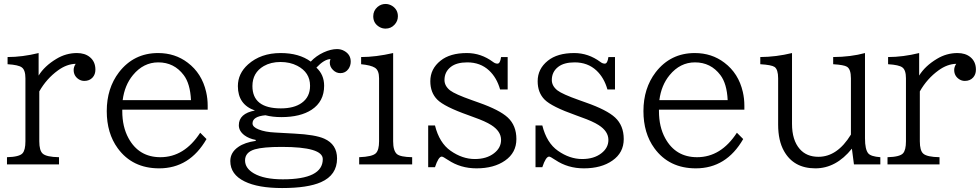

<svg xmlns="http://www.w3.org/2000/svg" viewBox="-20 -827 4930 966"><path d="M15.1 0V-36.1Q77.1 -37.6 93.3 -55.7Q107.9 -71.8 107.9 -116.2V-433.1Q107.9 -474.6 89.8 -487.8Q73.2 -500.5 18.1 -503.9V-540Q92.3 -540 174.3 -560.1V-446.8Q204.1 -495.1 263.7 -530.8Q312 -560.1 367.2 -560.1Q406.7 -560.1 431.6 -540Q460 -517.1 460 -476.6Q460 -452.6 445.8 -437Q430.2 -419.9 404.3 -419.9Q388.7 -419.9 376 -428.2Q350.6 -444.8 350.6 -475.1Q350.6 -490.7 360.8 -505.9Q315.9 -504.9 272 -473.1Q214.4 -431.6 177.7 -367.2V-116.2Q177.7 -69.3 194.8 -54.2Q213.4 -37.1 276.9 -36.1V0Z M595.2 -275.4V-267.6Q595.2 -189 626.5 -131.8Q678.7 -36.1 787.1 -36.1Q907.2 -36.1 987.3 -159.2L1019 -127.4Q934.1 20 780.8 20Q646 20 572.3 -81.1Q517.1 -156.7 517.1 -268.1Q517.1 -382.8 578.6 -463.4Q653.3 -560.1 775.4 -560.1Q860.8 -560.1 924.3 -511.7Q995.6 -458 1017.1 -364.7Q1024.9 -331.1 1024.9 -295.4V-275.4ZM940.9 -323.2Q937 -406.2 904.3 -449.2Q856 -513.2 776.4 -513.2Q701.7 -513.2 648.9 -449.2Q606.9 -398.4 597.2 -323.2Z M1266.6 -123Q1232.9 -129.4 1210.4 -146Q1181.6 -167.5 1181.6 -196.8Q1181.6 -255.9 1262.7 -271Q1176.8 -300.8 1176.8 -393.6Q1176.8 -457 1228 -502.9Q1292 -560.1 1392.1 -560.1Q1484.9 -560.1 1543.5 -517.1Q1570.3 -545.9 1608.4 -563.5Q1645 -580.1 1675.8 -580.1Q1696.3 -580.1 1712.9 -570.3Q1744.6 -552.2 1744.6 -517.1Q1744.6 -497.1 1733.4 -480.5Q1718.3 -459 1692.4 -459Q1671.4 -459 1655.3 -475.1Q1639.2 -491.2 1639.2 -511.7Q1639.2 -519.5 1642.6 -529.8Q1611.3 -528.8 1571.8 -486.8Q1610.8 -451.2 1610.8 -395.5Q1610.8 -316.4 1547.9 -274.9Q1491.2 -237.8 1395.5 -237.8Q1351.6 -237.8 1315.4 -247.1Q1250.5 -241.2 1250.5 -206.1Q1250.5 -188 1281.2 -175.8Q1313.5 -162.6 1364.7 -160.2L1461.9 -154.8Q1566.4 -149.4 1611.3 -129.4Q1675.8 -100.6 1675.8 -29.8Q1675.8 53.7 1595.2 89.4Q1528.3 119.1 1399.4 119.1Q1278.3 119.1 1210.9 85.9Q1138.7 50.8 1138.7 -16.6Q1138.7 -60.1 1179.2 -87.9Q1211.4 -110.4 1266.6 -118.2ZM1391.1 -515.1Q1342.8 -515.1 1307.1 -494.6Q1250 -461.4 1250 -394Q1250 -281.7 1393.1 -281.7Q1460 -281.7 1498.5 -309.6Q1540 -339.4 1540 -395.5Q1540 -462.9 1475.6 -496.1Q1439 -515.1 1391.1 -515.1ZM1397.5 -87.9Q1304.2 -87.9 1262.2 -75.7Q1212.9 -61 1212.9 -20Q1212.9 19.5 1257.3 45.4Q1308.6 75.2 1402.8 75.2Q1604 75.2 1604 -26.4Q1604 -87.9 1397.5 -87.9Z M1919.9 -807.1Q1937 -807.1 1953.1 -797.4Q1981.9 -778.8 1981.9 -745.1Q1981.9 -720.7 1964.8 -702.6Q1946.8 -683.1 1919.9 -683.1Q1904.3 -683.1 1890.6 -690.4Q1857.9 -708.5 1857.9 -745.1Q1857.9 -773.4 1879.4 -792Q1897 -807.1 1919.9 -807.1ZM1787.1 0V-36.1Q1854.5 -38.6 1871.6 -56.6Q1887.2 -72.8 1887.2 -116.2V-433.1Q1887.2 -473.1 1866.2 -486.3Q1846.2 -499 1796.9 -503.9V-540Q1870.1 -540 1958 -560.1V-116.2Q1958 -69.3 1976.6 -52.2Q1993.7 -37.1 2053.7 -36.1V0Z M2134.3 -195.8H2168.5Q2190.4 -107.9 2247.1 -68.4Q2306.2 -26.9 2369.1 -26.9Q2428.2 -26.9 2465.3 -55.7Q2501 -83 2501 -123Q2501 -166.5 2451.7 -197.8Q2421.9 -216.8 2365.2 -236.8L2337.4 -247.1Q2215.8 -290 2180.2 -325.7Q2145 -360.8 2145 -418.5Q2145 -480.5 2196.3 -521.5Q2244.1 -560.1 2329.1 -560.1Q2400.4 -560.1 2460.9 -515.1Q2471.7 -506.8 2482.9 -506.8Q2496.6 -506.8 2501 -540H2534.2V-377H2496.1Q2479.5 -436 2440.9 -472.2Q2397 -513.2 2331.1 -513.2Q2277.8 -513.2 2248.5 -490.7Q2216.3 -465.8 2216.3 -424.3Q2216.3 -394.5 2244.6 -372.1Q2269.5 -353 2354 -323.2L2388.2 -311Q2493.7 -273.9 2534.7 -235.8Q2578.1 -195.3 2578.1 -127.4Q2578.1 -58.6 2521 -19Q2465.3 20 2377.4 20Q2296.9 20 2234.4 -22L2231.9 -23.4Q2209 -39.1 2202.6 -39.1Q2186 -39.1 2168.5 14.2H2134.3Z M2674.3 -195.8H2708.5Q2730.5 -107.9 2787.1 -68.4Q2846.2 -26.9 2909.2 -26.9Q2968.3 -26.9 3005.4 -55.7Q3041 -83 3041 -123Q3041 -166.5 2991.7 -197.8Q2961.9 -216.8 2905.3 -236.8L2877.4 -247.1Q2755.9 -290 2720.2 -325.7Q2685.1 -360.8 2685.1 -418.5Q2685.1 -480.5 2736.3 -521.5Q2784.2 -560.1 2869.1 -560.1Q2940.4 -560.1 3001 -515.1Q3011.7 -506.8 3022.9 -506.8Q3036.6 -506.8 3041 -540H3074.2V-377H3036.1Q3019.5 -436 2981 -472.2Q2937 -513.2 2871.1 -513.2Q2817.9 -513.2 2788.6 -490.7Q2756.3 -465.8 2756.3 -424.3Q2756.3 -394.5 2784.7 -372.1Q2809.6 -353 2894 -323.2L2928.2 -311Q3033.7 -273.9 3074.7 -235.8Q3118.2 -195.3 3118.2 -127.4Q3118.2 -58.6 3061 -19Q3005.4 20 2917.5 20Q2836.9 20 2774.4 -22L2772 -23.4Q2749 -39.1 2742.7 -39.1Q2726.1 -39.1 2708.5 14.2H2674.3Z M3295.4 -275.4V-267.6Q3295.4 -189 3326.7 -131.8Q3378.9 -36.1 3487.3 -36.1Q3607.4 -36.1 3687.5 -159.2L3719.2 -127.4Q3634.3 20 3481 20Q3346.2 20 3272.5 -81.1Q3217.3 -156.7 3217.3 -268.1Q3217.3 -382.8 3278.8 -463.4Q3353.5 -560.1 3475.6 -560.1Q3561 -560.1 3624.5 -511.7Q3695.8 -458 3717.3 -364.7Q3725.1 -331.1 3725.1 -295.4V-275.4ZM3641.1 -323.2Q3637.2 -406.2 3604.5 -449.2Q3556.2 -513.2 3476.6 -513.2Q3401.9 -513.2 3349.1 -449.2Q3307.1 -398.4 3297.4 -323.2Z M4276.4 0 4266.1 -79.1Q4186.5 20 4082.5 20Q3973.1 20 3924.3 -67.4Q3895 -119.6 3895 -200.2V-433.1Q3895 -477.5 3877 -490.2Q3861.8 -500.5 3805.2 -503.9V-540Q3884.8 -540.5 3964.8 -560.1V-204.1Q3964.8 -121.6 4003.9 -77.1Q4038.1 -38.1 4097.7 -38.1Q4192.9 -38.1 4261.2 -149.9V-433.1Q4261.2 -479 4241.2 -491.2Q4226.6 -500.5 4171.9 -503.9V-540Q4260.3 -540.5 4332 -560.1V-130.9Q4332 -74.7 4348.6 -55.2Q4361.8 -39.6 4409.2 -36.1V0Z M4445.3 0V-36.1Q4507.3 -37.6 4523.4 -55.7Q4538.1 -71.8 4538.1 -116.2V-433.1Q4538.1 -474.6 4520 -487.8Q4503.4 -500.5 4448.2 -503.9V-540Q4522.5 -540 4604.5 -560.1V-446.8Q4634.3 -495.1 4693.8 -530.8Q4742.2 -560.1 4797.4 -560.1Q4836.9 -560.1 4861.8 -540Q4890.1 -517.1 4890.1 -476.6Q4890.1 -452.6 4876 -437Q4860.4 -419.9 4834.5 -419.9Q4818.8 -419.9 4806.2 -428.2Q4780.8 -444.8 4780.8 -475.1Q4780.8 -490.7 4791 -505.9Q4746.1 -504.9 4702.1 -473.1Q4644.5 -431.6 4607.9 -367.2V-116.2Q4607.9 -69.3 4625 -54.2Q4643.6 -37.1 4707 -36.1V0Z"/></svg>

Font: BIZ UDPMincho
Style: Regular
Weight: 400
Designer: TypeBank Co., Ltd.
Foundry: Morisawa Inc.
Version: Version 1.06